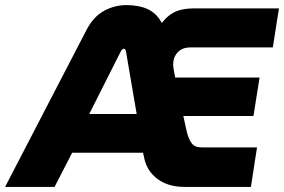

<svg xmlns="http://www.w3.org/2000/svg" viewBox="-71 -733 1114 753"><path d="M-51 0 269 -617Q296 -668 337 -690.5Q378 -713 425 -713Q474 -713 507.5 -697.5Q541 -682 560 -649L564 -643Q579 -663 597.5 -676Q616 -689 638.5 -694.5Q661 -700 689 -700H1023L999 -547H676Q643 -547 625.5 -527.5Q608 -508 608 -479Q608 -474 609 -468Q610 -462 611 -456L616 -429H947L923 -278H648L661 -219Q668 -188 680.5 -171.5Q693 -155 719 -155H937L913 0H653Q589 0 547.5 -30.5Q506 -61 495 -111L490 -134H212L143 0ZM279 -286H465L423 -532Q422 -537 419.5 -539.5Q417 -542 414 -542Q412 -542 408.5 -539Q405 -536 403 -532Z"/></svg>

Font: MuseoModerno ExtraBold
Style: Italic
Weight: 800
Italic angle: -9°
Designer: Pablo Cosgaya, Héctor Gatti, Marcela Romero, and the Authors of The MuseoModerno Project.
Foundry: Omnibus-Type Team
Version: Version 1.003